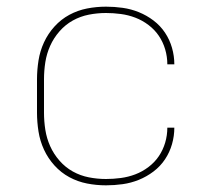

<svg xmlns="http://www.w3.org/2000/svg" viewBox="-20 -548 640 576"><path d="M298 8Q269 8 241 2.5Q213 -3 188 -16.5Q163 -30 143.5 -51.5Q124 -73 112 -99Q100 -125 95.5 -153.5Q91 -182 91 -210V-310Q91 -338 95.5 -366.5Q100 -395 112 -421Q124 -447 143.5 -468.5Q163 -490 188 -503.5Q213 -517 241 -522.5Q269 -528 298 -528Q323 -528 348 -524.5Q373 -521 396.5 -511.5Q420 -502 440.5 -486.5Q461 -471 475 -450Q489 -429 496 -404.5Q503 -380 503 -355H482Q482 -378 475.5 -400Q469 -422 456.5 -440.5Q444 -459 425.5 -473Q407 -487 386 -495Q365 -503 342.5 -506Q320 -509 298 -509Q272 -509 246.5 -504Q221 -499 198.5 -486.5Q176 -474 158.5 -454Q141 -434 130.5 -410.5Q120 -387 116 -361.5Q112 -336 112 -310V-210Q112 -184 116 -158.5Q120 -133 130.5 -109.5Q141 -86 158.5 -66Q176 -46 198.5 -33.5Q221 -21 246.5 -16Q272 -11 298 -11Q320 -11 342.5 -14Q365 -17 386 -25Q407 -33 425.5 -47Q444 -61 456.5 -79.5Q469 -98 475.5 -120Q482 -142 482 -165H503Q503 -140 496 -115.5Q489 -91 475 -70Q461 -49 440.5 -33.5Q420 -18 396.5 -8.5Q373 1 348 4.5Q323 8 298 8Z"/></svg>

Font: Iosevka Thin Extended
Style: Regular
Weight: 100
Width: 7
Monospace: yes
Designer: Belleve Invis
Foundry: Belleve Invis
Version: Version 32.5.0; ttfautohint (v1.8.4)